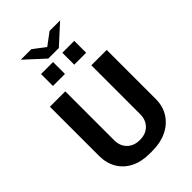

<svg xmlns="http://www.w3.org/2000/svg" viewBox="-302 -1162 1288 1288"><g transform="rotate(-45 342.0 -518.5)"><path d="M322 10Q245 10 189 -18.5Q133 -47 102.5 -99Q72 -151 72 -220V-686H218V-222Q218 -168 251.5 -134.5Q285 -101 342 -101Q399 -101 432 -135Q465 -169 465 -222V-686H611V-220Q611 -151 577.5 -99Q544 -47 485.5 -18.5Q427 10 350 10ZM293 -922 157 -1047H257L343 -982L430 -1047H530L393 -922ZM185 -770V-883H299V-770ZM387 -770V-883H500V-770Z"/></g></svg>

Font: Chivo SemiBold
Style: Regular
Weight: 600
Designer: Hector Gatti
Foundry: Omnibus-Type
Version: Version 2.002